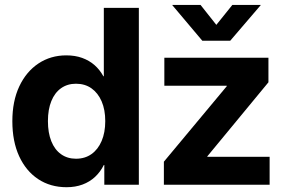

<svg xmlns="http://www.w3.org/2000/svg" viewBox="-20 -760 1179 790"><path d="M253.9 10.3Q187.5 10.3 137.2 -22.9Q86.9 -56.2 58.8 -117.2Q30.8 -178.2 30.8 -261.2Q30.8 -343.8 59.3 -404.5Q87.9 -465.3 138.2 -498.8Q188.5 -532.2 252.9 -532.2Q289.1 -532.2 318.1 -521.7Q347.2 -511.2 368.9 -492.2Q390.6 -473.1 405.3 -446.3H407.2V-727.5H551.3V0H409.2V-81.1H407.2Q393.1 -52.7 371.1 -32.2Q349.1 -11.7 319.6 -0.7Q290 10.3 253.9 10.3ZM292.5 -106.9Q329.6 -106.9 356.4 -126Q383.3 -145 398.2 -179.9Q413.1 -214.8 413.1 -261.7Q413.1 -308.6 398.2 -343Q383.3 -377.4 356.4 -396.5Q329.6 -415.5 292.5 -415.5Q257.3 -415.5 231.2 -397Q205.1 -378.4 191.2 -344Q177.2 -309.6 177.2 -261.7Q177.2 -213.4 191.2 -178.7Q205.1 -144 231.2 -125.5Q257.3 -106.9 292.5 -106.9ZM654.3 0V-94.7L913.1 -405.3V-407.2H656.2V-522.5H1084.5V-421.4L833 -116.7V-114.7H1089.4V0ZM805.2 -739.7 870.1 -657.7 936 -739.7H1052.7V-738.8L927.2 -592.3H812.5L689 -738.8V-739.7Z"/></svg>

Font: Inter 28pt
Style: Bold
Weight: 700
Designer: Rasmus Andersson
Foundry: rsms
Version: Version 4.001;git-66647c0bb